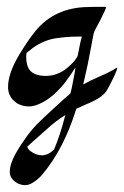

<svg xmlns="http://www.w3.org/2000/svg" viewBox="-20 -307 361 558"><path d="M113.3 -86.4Q147.9 -86.4 176.3 -110.4Q194.8 -126.5 200.2 -135.3L205.6 -144Q213.4 -186 217.8 -199.7L218.3 -200.7H207Q175.8 -200.7 142.6 -195.8Q109.4 -190.9 77.6 -169.4L57.1 -153.3V-152.8Q56.2 -146.5 56.2 -140.1Q56.2 -123.5 62 -110.4Q73.2 -86.4 113.3 -86.4ZM101.6 144.5Q120.6 144 137.2 127.4Q154.8 85.9 169.9 27.3Q141.6 44.9 117.2 67.4Q104 79.6 89.8 91.8Q74.2 105 59.1 119.6Q62 127.4 68.8 132.3Q83 143.6 101.6 144.5ZM52.2 231Q43.5 231 33.7 227.1Q8.3 213.9 8.3 192.4Q8.3 161.6 44.4 108.9L50.8 99.6Q67.4 74.7 87.9 53.7Q98.6 42.5 143.6 1L145 0Q164.6 -18.6 184.6 -35.2L188.5 -51.3Q199.2 -104 199.2 -110.8Q184.6 -87.9 168 -65.9Q127 -14.6 82.5 -0.5Q73.2 2.4 63.5 2.4Q46.9 2.4 30.3 -6.3Q3.4 -23.9 3.4 -53.7Q3.4 -93.8 35.6 -147.5Q59.6 -187 76.2 -208Q128.9 -279.8 222.2 -286.1Q243.2 -287.1 264.2 -287.1H288.6V-286.6Q288.6 -282.7 272 -249.5Q260.3 -226.6 255.4 -218.3Q253.9 -213.4 252 -209L244.6 -169.9Q235.8 -120.1 224.1 -71.3L221.7 -61.5L223.6 -62.5Q245.1 -74.2 267.6 -84Q294.9 -95.2 319.8 -110.4H320.3Q320.8 -110.4 320.8 -109.9Q320.8 -107.9 318.4 -101.1Q314.5 -90.8 310.1 -82L302.7 -66.9Q296.9 -55.2 290 -43.5Q276.9 -22 228 -2.9L201.7 9.3Q165.5 126 103 200.2Q89.8 215.8 72.3 225.6Q63 231 52.2 231Z"/></svg>

Font: Terrible Cursive
Style: Regular
Weight: 400
Designer: GGBotNet
Foundry: GGBotNet
Version: 1.00